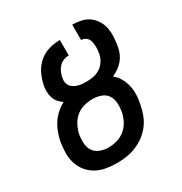

<svg xmlns="http://www.w3.org/2000/svg" viewBox="-161 -789 872 920"><g transform="rotate(-30 275.0 -329.0)"><path d="M224 12Q194 12 164.5 7Q135 2 110.5 -11.5Q86 -25 68 -47Q50 -69 41.5 -96Q33 -123 33.5 -153.5Q34 -184 39 -214Q44 -237 52 -259.5Q60 -282 73.5 -303Q87 -324 106 -341Q125 -358 147 -370Q133 -379 122.5 -391.5Q112 -404 107 -420Q102 -436 101.5 -453.5Q101 -471 105 -489Q111 -518 125 -547Q139 -576 164 -597.5Q189 -619 219.5 -627.5Q250 -636 280 -636V-551Q266 -551 251.5 -545.5Q237 -540 226 -528.5Q215 -517 209 -503Q203 -489 200 -475V-473Q197 -461 199 -449Q201 -437 207 -428.5Q213 -420 223 -414Q233 -408 244 -404.5Q255 -401 266.5 -400Q278 -399 290 -399Q309 -399 328.5 -402.5Q348 -406 365 -416.5Q382 -427 394 -444.5Q406 -462 409 -480L410 -482Q412 -493 413 -504Q414 -515 413.5 -526Q413 -537 411 -547.5Q409 -558 403.5 -566.5Q398 -575 388.5 -580Q379 -585 368 -585V-670Q393 -670 417.5 -664.5Q442 -659 460.5 -645Q479 -631 491.5 -610.5Q504 -590 508 -566.5Q512 -543 510.5 -517.5Q509 -492 504 -466Q501 -449 493.5 -432Q486 -415 474 -401Q462 -387 446.5 -376Q431 -365 413 -357Q432 -342 444 -321Q456 -300 461.5 -275.5Q467 -251 466 -225Q465 -199 459 -173Q454 -147 444.5 -121.5Q435 -96 418 -73.5Q401 -51 378 -34Q355 -17 329 -6.5Q303 4 276.5 8Q250 12 224 12ZM225 -73Q249 -73 273.5 -80Q298 -87 317.5 -103.5Q337 -120 348.5 -142.5Q360 -165 365 -189Q369 -213 367.5 -237Q366 -261 354 -279Q342 -297 320 -305Q298 -313 274 -313Q250 -313 225.5 -306.5Q201 -300 181.5 -283.5Q162 -267 150.5 -244Q139 -221 134 -198Q130 -174 131.5 -150Q133 -126 145 -108Q157 -90 179 -81.5Q201 -73 225 -73Z"/></g></svg>

Font: Lode Dark
Style: Bold Italic
Weight: 700
Italic angle: -11°
Monospace: yes
Designer: Belleve Invis
Foundry: Belleve Invis
Version: Version 29.2.0; ttfautohint (v1.8.3)